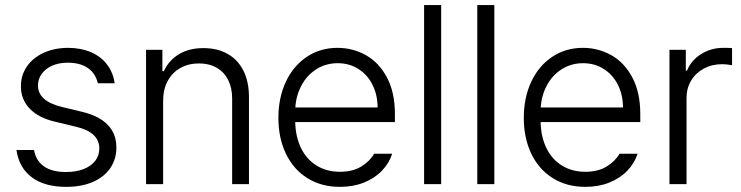

<svg xmlns="http://www.w3.org/2000/svg" viewBox="-20 -727 2926 758"><path d="M247.1 -479.5Q212.9 -479.5 186.3 -467.8Q159.7 -456.1 144.8 -435.5Q129.9 -415 129.9 -389.6Q129.9 -327.6 224.6 -304.7L305.7 -285.2Q439.5 -252 439.5 -144.5Q439.5 -99.1 415.8 -64Q392.1 -28.8 347.4 -9Q302.7 10.7 241.2 10.7Q156.2 10.7 105.7 -26.9Q55.2 -64.5 44.9 -134.8H114.3Q122.1 -91.8 154.1 -69.8Q186 -47.9 240.2 -47.9Q279.8 -47.9 309.6 -59.3Q339.4 -70.8 355.7 -91.8Q372.1 -112.8 372.1 -140.6Q372.1 -205.1 280.3 -226.6L199.2 -246.1Q132.8 -261.2 97.7 -297.6Q62.5 -334 62.5 -386.7Q62.5 -430.2 86.2 -464.6Q109.9 -499 152.6 -518.6Q195.3 -538.1 250 -538.1Q301.3 -537.6 340.6 -520.3Q379.9 -502.9 403.3 -471.4Q426.8 -439.9 432.6 -398.4H366.2Q357.4 -437 327.1 -458.3Q296.9 -479.5 247.1 -479.5Z M624 0H556.6V-530.3H621.1V-446.3H627Q646.5 -488.8 686.3 -512.9Q726.1 -537.1 783.2 -537.1Q837.4 -537.1 877.9 -514.6Q918.5 -492.2 940.7 -448.5Q962.9 -404.8 962.9 -342.8V0H896.5V-337.9Q896.5 -380.4 880.6 -411.6Q864.7 -442.9 835.2 -459.7Q805.7 -476.6 765.6 -476.6Q724.6 -476.6 692.4 -458.7Q660.2 -440.9 642.1 -407.5Q624 -374 624 -329.1Z M1079.1 -261.7Q1079.1 -341.3 1108.6 -404.3Q1138.2 -467.3 1191.4 -502.7Q1244.6 -538.1 1312.5 -538.1Q1372.6 -538.1 1424.3 -509.3Q1476.1 -480.5 1507.6 -421.4Q1539.1 -362.3 1539.1 -276.4V-245.1H1145.5Q1147 -185.5 1168.9 -141.4Q1190.9 -97.2 1230.5 -73Q1270 -48.8 1322.3 -48.8Q1372.6 -48.8 1406.5 -69.8Q1440.4 -90.8 1457 -120.1H1528.3Q1516.6 -83 1488 -53.2Q1459.5 -23.4 1417 -6.3Q1374.5 10.7 1322.3 10.7Q1248.5 10.7 1193.6 -23.7Q1138.7 -58.1 1108.9 -119.9Q1079.1 -181.6 1079.1 -261.7ZM1470.7 -302.7Q1470.7 -352.1 1450.7 -392.1Q1430.7 -432.1 1394.8 -454.8Q1358.9 -477.5 1313.5 -477.5Q1266.6 -477.5 1229.5 -454.1Q1192.4 -430.7 1170.7 -390.6Q1148.9 -350.6 1146 -302.7Z M1721.7 0H1654.3V-707H1721.7Z M1931.6 0H1864.3V-707H1931.6Z M2047.9 -261.7Q2047.9 -341.3 2077.4 -404.3Q2106.9 -467.3 2160.2 -502.7Q2213.4 -538.1 2281.2 -538.1Q2341.3 -538.1 2393.1 -509.3Q2444.8 -480.5 2476.3 -421.4Q2507.8 -362.3 2507.8 -276.4V-245.1H2114.3Q2115.7 -185.5 2137.7 -141.4Q2159.7 -97.2 2199.2 -73Q2238.8 -48.8 2291 -48.8Q2341.3 -48.8 2375.2 -69.8Q2409.2 -90.8 2425.8 -120.1H2497.1Q2485.4 -83 2456.8 -53.2Q2428.2 -23.4 2385.7 -6.3Q2343.3 10.7 2291 10.7Q2217.3 10.7 2162.4 -23.7Q2107.4 -58.1 2077.6 -119.9Q2047.9 -181.6 2047.9 -261.7ZM2439.5 -302.7Q2439.5 -352.1 2419.4 -392.1Q2399.4 -432.1 2363.5 -454.8Q2327.6 -477.5 2282.2 -477.5Q2235.4 -477.5 2198.2 -454.1Q2161.1 -430.7 2139.4 -390.6Q2117.7 -350.6 2114.7 -302.7Z M2623 -530.3H2687.5V-448.2H2692.4Q2708.5 -488.8 2747.8 -513.4Q2787.1 -538.1 2835.9 -538.1Q2862.3 -538.1 2870.1 -537.1V-469.7Q2846.7 -473.6 2831.1 -473.6Q2791 -473.6 2759 -456.5Q2727.1 -439.5 2708.7 -409.2Q2690.4 -378.9 2690.4 -340.8V0H2623Z"/></svg>

Font: Pretendard Std Light
Style: Regular
Weight: 300
Designer: Base glyphs from Inter by Rasmus Andersson; Hangeul glyphs from Noto Sans CJK(Source Han Sans) by Jang Soo-young and Kan
Foundry: Kil Hyung-jin
Version: Version 1.309